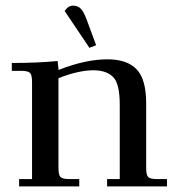

<svg xmlns="http://www.w3.org/2000/svg" viewBox="-20 -663 633 683"><path d="M22 -411V-439Q115 -439 185 -446L188 -418V-414Q284 -452 362 -452Q432 -452 466 -416.5Q500 -381 500 -295V-66Q500 -41 507 -33.5Q514 -26 539 -26H574V0H361V-26H406V-290Q406 -366 382 -389.5Q358 -413 312 -413Q260 -413 188 -385V-66Q188 -41 195 -33.5Q202 -26 227 -26H262V0H48V-26H94V-371Q94 -396 87 -403.5Q80 -411 55 -411ZM210 -624Q223 -643 240 -643Q257 -643 267.5 -632Q278 -621 288 -594L322 -502L298 -493Z"/></svg>

Font: Dihjauti
Style: Bold
Weight: 700
Designer: T. Christopher White
Version: Version 3.0.0